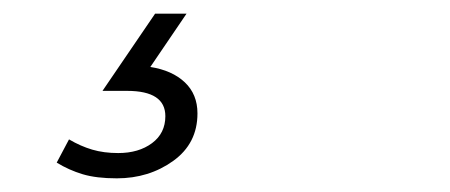

<svg xmlns="http://www.w3.org/2000/svg" viewBox="-20 -38 658 281"><path d="M151 223Q121 223 101 217Q81 211 63 200L81 166Q98 176 115 181Q132 186 153 186Q183 186 202.5 171.5Q222 157 222 132Q222 95 166 95H130L207 -18H253L200 60Q232 65 250.5 82.5Q269 100 269 128Q269 172 233.5 197.5Q198 223 151 223Z"/></svg>

Font: Livvic Light
Style: Italic
Weight: 300
Italic angle: -10°
Designer: Jacques Le Bailly, Baron von Fonthausen
Version: Version 1.001; ttfautohint (v1.8.2)